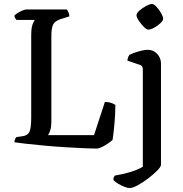

<svg xmlns="http://www.w3.org/2000/svg" viewBox="-20 -752 928 972"><path d="M471 0Q443 0 399.5 -2Q356 -4 306.5 -7Q257 -10 208.5 -14.5Q160 -19 119 -23.5Q78 -28 53 -32Q53 -40 56 -47Q59 -54 63 -58L91 -62Q119 -65 128.5 -83.5Q138 -102 138 -158V-572Q138 -612 145.5 -630Q153 -648 156 -651H64Q54 -660 53 -673Q58 -679 70 -686.5Q82 -694 94.5 -699Q107 -704 113 -704H318Q322 -700 326.5 -690Q331 -680 331 -669L289 -656Q258 -646 249 -628Q240 -610 240 -569V-134Q240 -110 234.5 -92.5Q229 -75 223 -68H456L511 -236Q530 -236 544 -230.5Q558 -225 564 -221Q564 -176 559.5 -126.5Q555 -77 550 -44Q542 -36 526.5 -25.5Q511 -15 495.5 -7.5Q480 0 471 0ZM636 200Q626 200 609.5 193.5Q593 187 577 177.5Q561 168 554 159Q554 150 556.5 144.5Q559 139 561 137Q604 130 642.5 118Q681 106 703 92V-400Q703 -408 700 -414.5Q697 -421 687 -424L625 -445Q626 -457 629.5 -464.5Q633 -472 635 -474Q646 -480 663.5 -486Q681 -492 698.5 -496Q716 -500 728 -500Q756 -500 775.5 -479.5Q795 -459 795 -430V82Q795 92 776.5 111Q758 130 731 150.5Q704 171 678 185.5Q652 200 636 200ZM731 -602Q722 -602 708 -616Q694 -630 682.5 -647.5Q671 -665 671 -675Q671 -685 686 -698.5Q701 -712 720 -722Q739 -732 749 -732Q759 -732 772.5 -717.5Q786 -703 796 -685Q806 -667 806 -657Q806 -648 792.5 -635Q779 -622 761 -612Q743 -602 731 -602Z"/></svg>

Font: Texturina
Style: Regular
Weight: 400
Designer: Guillermo Torres Carreño
Foundry: Omnibus-Type
Version: Version 1.002; ttfautohint (v1.8.3)